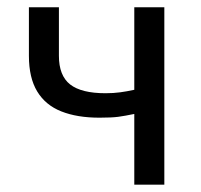

<svg xmlns="http://www.w3.org/2000/svg" viewBox="-20 -506 552 526"><path d="M347.9 0V-193.8Q322.3 -188.5 304 -186Q285.7 -183.6 252.5 -183.6Q191.4 -183.6 148 -200.8Q104.7 -217.9 81.9 -255.5Q59.2 -293 59.2 -353V-486.1H141.4V-353Q141.4 -298.9 172.1 -274.7Q202.9 -250.6 269 -250.6Q291.3 -250.6 309.2 -253.1Q327.2 -255.5 347.9 -260V-486.1H430.2V0Z"/></svg>

Font: Source Sans 3
Style: Regular
Weight: 200
Designer: Paul D. Hunt
Foundry: Adobe
Version: Version 3.046;hotconv 1.0.118;makeotfexe 2.5.65603